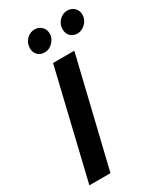

<svg xmlns="http://www.w3.org/2000/svg" viewBox="-223 -990 910 1072"><g transform="rotate(-30 232.0 -453.5)"><path d="M21 0 187 -693H324L157 0ZM389 -767Q361 -767 344 -784Q327 -801 327 -828Q327 -862 349.5 -884.5Q372 -907 401 -907Q428 -907 446 -889.5Q464 -872 464 -845Q464 -823 452.5 -805.5Q441 -788 424 -777.5Q407 -767 389 -767ZM178 -767Q150 -767 133 -784Q116 -801 116 -828Q116 -862 138.5 -884.5Q161 -907 190 -907Q217 -907 235 -889.5Q253 -872 253 -845Q253 -823 241.5 -805.5Q230 -788 213 -777.5Q196 -767 178 -767Z"/></g></svg>

Font: Ubuntu Sans
Style: Bold Italic
Weight: 700
Italic angle: -13.5°
Designer: Dalton Maag Ltd
Foundry: Dalton Maag Ltd
Version: Version 1.006